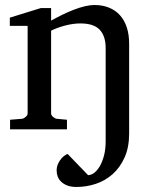

<svg xmlns="http://www.w3.org/2000/svg" viewBox="-20 -514 607 763"><path d="M355 -494.1Q387.7 -494.1 413.3 -483.6Q439 -473.1 456.8 -453.4Q474.6 -433.6 483.9 -405Q493.2 -376.5 493.2 -339.8V16.1Q493.2 71.8 475.1 111.8Q457 151.9 427.7 178Q398.4 204.1 360.8 216.6Q323.2 229 284.2 229Q262.2 229 247.3 223.1Q232.4 217.3 222.9 208Q213.4 198.7 209.2 187.3Q205.1 175.8 205.1 164.1Q205.1 148.9 210.9 136.5Q216.8 124 224.1 115.7Q231.4 107.4 238.8 102.8Q246.1 98.1 249 98.1L330.1 182.1Q341.8 182.1 354 173.1Q366.2 164.1 376.5 146.7Q386.7 129.4 393.3 104.2Q399.9 79.1 399.9 46.9V-323.2Q399.9 -370.6 376.2 -395.8Q352.5 -420.9 299.8 -420.9Q271.5 -420.9 240 -412.8Q208.5 -404.8 183.1 -392.1V-63Q183.1 -56.2 190.7 -49.6Q198.2 -43 205.1 -42L246.1 -38.1V0H20V-38.1L67.9 -42Q74.7 -43 82.3 -49.6Q89.8 -56.2 89.8 -63V-411.1H19V-443.8L142.1 -481.9H183.1V-432.1Q204.1 -443.8 227.1 -455.1Q250 -466.3 272.7 -475.1Q295.4 -483.9 316.7 -489Q337.9 -494.1 355 -494.1Z"/></svg>

Font: Tagmukay Beta
Style: Regular
Weight: 400
Designer: Peter Martin
Foundry: SIL International
Version: Version 2.000; dev 82b92eM